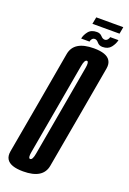

<svg xmlns="http://www.w3.org/2000/svg" viewBox="-188 -880 628 938"><g transform="rotate(20 126.0 -411.0)"><path d="M62.5 4Q-4.5 4 -23 -26Q-33 -42 -28.5 -67.5Q-16 -139 19.5 -337.5Q54 -535.5 66.8 -607.5Q79.5 -679.5 183 -679.5Q249.5 -679.5 268 -649.5Q278.5 -633 274 -607.5Q261 -535 226.5 -337.5Q191 -139 178.5 -67.5Q166 4 62.5 4ZM75 -65Q87 -65 93 -100Q99 -135 135 -337.5Q171 -542 177 -576.5Q182 -605.5 174 -610Q172.5 -610.5 171 -610.5Q159 -610.5 153 -576.2Q147 -542 111 -337.5Q75 -135 69 -100Q63.5 -70 71.5 -65.5Q73 -65 75 -65ZM219 -700Q201.5 -700 191.5 -712Q181.5 -724 172 -724Q162 -724 156.8 -716.8Q151.5 -709.5 151 -703H107.5Q111 -722.5 125.5 -741Q140 -759.5 169.5 -759.5Q186.5 -759.5 196.5 -748.2Q206.5 -737 217 -737Q225.5 -737 231.5 -744Q237.5 -751 238.5 -758H281.5Q277.5 -738 262.8 -719Q248 -700 219 -700ZM134.5 -789.5 141.5 -825.5H282L275.5 -789.5Z"/></g></svg>

Font: Anybody UltraCondensed Medium
Style: Italic
Weight: 500
Width: 1
Italic angle: -10°
Designer: Tyler Finck
Foundry: Etcetera Type Company
Version: Version 1.010; ttfautohint (v1.8.3) -l 8 -r 50 -G 200 -x 14 